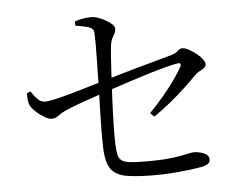

<svg xmlns="http://www.w3.org/2000/svg" viewBox="-51 -814 1102 848"><g transform="rotate(-5 500.0 -390.0)"><path d="M604 -30Q526 -30 478 -38Q430 -46 408.5 -75.5Q387 -105 385 -171Q384 -211 384.5 -259Q385 -307 386.5 -353Q388 -399 389 -431Q389 -464 390 -500Q391 -536 391.5 -571Q392 -606 392 -634.5Q392 -663 391 -680Q390 -699 368.5 -706Q347 -713 310 -718L309 -737Q329 -744 348.5 -747Q368 -750 383 -750Q401 -750 425 -739.5Q449 -729 466.5 -715.5Q484 -702 484 -690Q484 -678 479 -669.5Q474 -661 468.5 -650.5Q463 -640 460 -625Q457 -603 454 -562.5Q451 -522 448.5 -471.5Q446 -421 443.5 -368Q441 -315 440 -267Q439 -219 440 -184Q441 -154 445 -135.5Q449 -117 462 -108Q475 -99 501.5 -96.5Q528 -94 574 -94Q643 -94 685 -99.5Q727 -105 749 -110.5Q771 -116 782 -116Q796 -116 811.5 -112Q827 -108 838 -100Q849 -92 849 -78Q849 -64 836 -57Q823 -50 803 -47Q780 -43 746 -39Q712 -35 675 -32.5Q638 -30 604 -30ZM605 -305Q652 -353 692 -404Q732 -455 755 -496Q760 -505 757.5 -510Q755 -515 744 -513Q725 -510 692 -501.5Q659 -493 620 -481Q581 -469 541 -456Q501 -443 466 -431.5Q431 -420 408 -412Q384 -404 352 -393Q320 -382 288.5 -370.5Q257 -359 233 -348Q216 -340 206.5 -333Q197 -326 189.5 -322Q182 -318 168 -318Q157 -318 137.5 -329.5Q118 -341 101 -357Q84 -373 77 -387Q73 -397 71.5 -411.5Q70 -426 71 -440L87 -446Q102 -423 116 -409.5Q130 -396 148 -396Q163 -396 195.5 -403.5Q228 -411 267.5 -422Q307 -433 344 -444.5Q381 -456 404 -462Q433 -471 475.5 -483.5Q518 -496 564.5 -509Q611 -522 652 -533Q693 -544 720 -552Q741 -558 750.5 -568Q760 -578 771 -578Q782 -578 798.5 -569.5Q815 -561 831 -548.5Q847 -536 857.5 -522.5Q868 -509 868 -500Q868 -489 860 -483Q852 -477 840 -471Q828 -465 816 -453Q796 -432 765.5 -403.5Q735 -375 698.5 -345Q662 -315 622 -288Z"/></g></svg>

Font: Noto Serif TC
Style: Regular
Weight: 400
Designer: Ryoko NISHIZUKA  (kana & ideographs); Frank Grießhammer (Latin, Greek & Cyrillic); Wenlong ZHANG  (bopomofo); Sandoll Co
Foundry: Adobe
Version: Version 2.003-H1;hotconv 1.1.1;makeotfexe 2.6.0